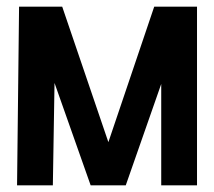

<svg xmlns="http://www.w3.org/2000/svg" viewBox="-20 -554 640 574"><path d="M31 0 37 -534H166L304 -129L441 -534H569V0H462V-303L356 0H251L143 -306L138 0Z"/></svg>

Font: Geist Mono SemiBold
Style: Regular
Weight: 600
Monospace: yes
Designer: Basement.studio, Andrés Briganti, Mateo Zaragoza
Foundry: Basement.studio, Vercel, Andrés Briganti, Guido Ferreyra, Mateo Zaragoza
Version: Version 1.500; ttfautohint (v1.8.4.7-5d5b)